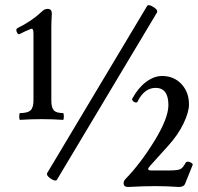

<svg xmlns="http://www.w3.org/2000/svg" viewBox="-20 -723 780 756"><path d="M204.1 -15.1Q202.1 -11.2 195.1 -12.5Q188 -13.7 179.2 -20Q161.1 -32.2 166 -42L559.1 -699.2Q564.9 -708 585 -694.8Q602.5 -684.1 598.1 -673.8ZM59.1 -251Q55.7 -251 55.7 -264.4Q55.7 -277.8 59.1 -277.8Q89.4 -277.8 100.6 -288.8Q111.8 -299.8 111.8 -327.1V-590.8Q111.8 -614.3 101.1 -608.9Q80.6 -601.1 57.1 -588.9Q52.7 -586.9 48.8 -592Q44.9 -597.2 44.4 -603Q43.9 -608.9 47.9 -611.8Q104.5 -639.2 147.9 -680.2Q155.8 -688 168 -688Q184.1 -688 184.1 -668.9Q182.1 -636.7 182.1 -617.2V-327.1Q182.1 -299.3 191.9 -288.6Q201.7 -277.8 228 -277.8Q231.4 -277.8 231.4 -264.4Q231.4 -251 228 -251Q186.5 -253.9 144 -253.9Q100.6 -253.9 59.1 -251ZM483.9 13.2Q466.8 13.2 466.8 -2Q466.8 -10.7 474.1 -18.1Q533.7 -79.6 588.4 -168.7Q643.1 -257.8 643.1 -309.1Q643.1 -377 592.8 -377Q547.9 -377 521 -321.8Q518.6 -318.4 512.9 -319.6Q507.3 -320.8 502.9 -325.9Q498.5 -331.1 501 -335Q523.9 -377 555.2 -400.4Q586.4 -423.8 618.2 -423.8Q664.6 -423.8 694.3 -392.1Q724.1 -360.4 724.1 -312Q724.1 -281.2 702.4 -236.3Q680.7 -191.4 642.1 -148.9L570.8 -69.8Q554.2 -51.8 575.2 -51.8H642.1Q678.2 -51.8 689.2 -56.6Q700.2 -61.5 710.9 -82Q714.4 -86.9 720.7 -86.4Q727.1 -85.9 733.4 -81.8Q739.7 -77.6 738.8 -74.2L709 0Q704.1 13.2 684.1 13.2Q633.8 9.8 592.8 9.8Q546.9 9.8 483.9 13.2Z"/></svg>

Font: Junicode SmCond Medium
Style: Regular
Weight: 500
Width: 4
Designer: Peter S. Baker
Version: Version 2.206